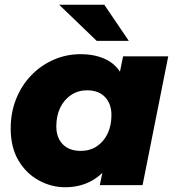

<svg xmlns="http://www.w3.org/2000/svg" viewBox="-20 -779 735 808"><path d="M254 9Q196 9 143 -20Q90 -49 57.5 -104Q25 -159 25 -238Q25 -306 48 -363Q71 -420 111.5 -462Q152 -504 205.5 -527.5Q259 -551 319 -551Q385 -551 432.5 -525.5Q480 -500 502 -443.5Q524 -387 512 -291Q503 -200 469 -132Q435 -64 381 -27.5Q327 9 254 9ZM320 -144Q358 -144 387 -163Q416 -182 432.5 -216Q449 -250 449 -295Q449 -342 422 -370.5Q395 -399 346 -399Q309 -399 279.5 -379.5Q250 -360 233.5 -326Q217 -292 217 -247Q217 -200 244 -172Q271 -144 320 -144ZM400 0 419 -91 455 -270 479 -449 498 -542H688L580 0ZM387 -607 229 -759H419L522 -607Z"/></svg>

Font: Montserrat Thin ExtraBold
Style: Italic
Weight: 800
Italic angle: -11.3°
Version: Version 9.000